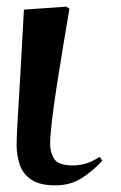

<svg xmlns="http://www.w3.org/2000/svg" viewBox="-20 -544 365 578"><path d="M146 14Q100 14 74.5 -3Q49 -20 39.5 -48Q30 -76 30 -108Q30 -131 33.5 -190Q37 -249 42 -332.5Q47 -416 52 -515L179 -524L189 -518Q180 -465 170 -404.5Q160 -344 151 -286Q142 -228 136.5 -181.5Q131 -135 131 -109Q131 -86 143 -66Q155 -46 200 -46Q219 -46 238 -51.5Q257 -57 280 -72L288 -60Q257 -27 224 -6.5Q191 14 146 14Z"/></svg>

Font: Literata 72pt SemiBold
Style: Italic
Weight: 600
Italic angle: -2°
Designer: Latin by Veronika Burian and Jose Scaglione. Greek by Irene Vlachou. Cyrillic by Vera Evstafieva
Foundry: TypeTogether
Version: Version 3.002